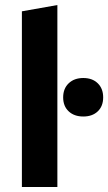

<svg xmlns="http://www.w3.org/2000/svg" viewBox="-20 -743 430 763"><path d="M67 0V-698L208 -723V0ZM311 -280Q275 -280 253 -300.5Q231 -321 231 -356Q231 -391 253 -412Q275 -433 311 -433Q347 -433 368.5 -412Q390 -391 390 -356Q390 -321 368.5 -300.5Q347 -280 311 -280Z"/></svg>

Font: Ysabeau Office ExtraBold
Style: Regular
Weight: 800
Designer: Christian Thalmann (Catharsis Fonts)
Version: Version 2.001;gftools[0.9.30]; featfreeze: tnum,lnum,ss02